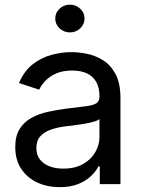

<svg xmlns="http://www.w3.org/2000/svg" viewBox="-20 -771 602 804"><path d="M230 12.7Q178.2 12.7 136 -6.8Q93.8 -26.4 68.8 -64Q43.9 -101.6 43.9 -155.3Q43.9 -202.1 62.5 -231.4Q81.1 -260.7 112.1 -277.6Q143.1 -294.4 180.7 -302.7Q218.3 -311 256.3 -315.9Q305.2 -322.3 335.9 -325.7Q366.7 -329.1 381.6 -337.4Q396.5 -345.7 396.5 -365.7V-368.7Q396.5 -402.8 383.8 -426.5Q371.1 -450.2 345.7 -462.9Q320.3 -475.6 282.2 -475.6Q243.2 -475.6 215.3 -463.4Q187.5 -451.2 170.2 -432.9Q152.8 -414.6 144 -395.5L59.6 -423.3Q80.6 -473.1 116.2 -501.2Q151.9 -529.3 194.8 -541Q237.8 -552.7 279.8 -552.7Q307.1 -552.7 342 -546.1Q377 -539.6 409.4 -520Q441.9 -500.5 463.1 -462.2Q484.4 -423.8 484.4 -359.9V0H397.9V-74.2H392.1Q382.8 -55.2 362.3 -34.9Q341.8 -14.6 309.1 -1Q276.4 12.7 230 12.7ZM245.1 -64.9Q293.9 -64.9 327.6 -84Q361.3 -103 378.9 -133.5Q396.5 -164.1 396.5 -197.3V-272.9Q391.1 -266.6 373 -261.5Q355 -256.3 331.8 -252.4Q308.6 -248.5 286.9 -245.8Q265.1 -243.2 252.4 -241.7Q220.7 -237.8 193.1 -228.3Q165.5 -218.8 148.9 -200.4Q132.3 -182.1 132.3 -150.9Q132.3 -122.6 147 -103.5Q161.6 -84.5 187 -74.7Q212.4 -64.9 245.1 -64.9ZM272.5 -635.3Q247.6 -635.3 229.5 -652.3Q211.4 -669.4 211.4 -693.4Q211.4 -717.8 229.5 -734.6Q247.6 -751.5 272.5 -751.5Q297.9 -751.5 315.9 -734.6Q334 -717.8 334 -693.4Q334 -669.4 315.9 -652.3Q297.9 -635.3 272.5 -635.3Z"/></svg>

Font: Adwaita Sans
Style: Regular
Weight: 400
Designer: Rasmus Andersson
Foundry: rsms
Version: Version 4.001;git-9221beed3